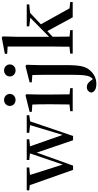

<svg xmlns="http://www.w3.org/2000/svg" viewBox="511 -1372 1124 2201"><g transform="rotate(-90 1073.5 -271.0)"><path d="M652 -498 740 -489 628 -115 497 -489 578 -498V-527H340V-498L416 -490L288 -114L169 -490L255 -498V-527H-7V-498L52 -492L227 4H276L425 -412L567 4H616L783 -488L854 -498V-527H652Z M1029 -655C1066 -655 1098 -682 1098 -721C1098 -759 1066 -787 1029 -787C991 -787 960 -759 960 -721C960 -682 991 -655 1029 -655ZM976 0H1164V-29L1093 -36C1092 -93 1091 -177 1091 -232V-385L1094 -532L1082 -541L892 -494V-469L976 -463C978 -414 979 -367 979 -300V-232L977 -37L900 -29V0Z M1367 -655C1404 -655 1436 -682 1436 -721C1436 -759 1404 -787 1367 -787C1330 -787 1298 -759 1298 -721C1298 -682 1330 -655 1367 -655ZM1212 271C1263 271 1312 255 1358 209C1417 151 1428 78 1428 -91V-385L1432 -531L1416 -541L1231 -494V-469L1314 -463C1316 -414 1317 -364 1317 -297V-102C1317 31 1319 139 1297 193C1289 210 1279 222 1268 231L1248 205C1226 175 1205 162 1177 162C1143 162 1120 180 1113 215C1120 248 1152 271 1212 271Z M1873 -498 1971 -486 1856 -373 1753 -271V-647L1757 -804L1742 -813L1558 -778V-751L1641 -746V-232L1639 -37L1560 -29V0H1829V-29L1755 -36C1754 -91 1753 -172 1753 -230L1818 -291L1976 0H2151V-29L2079 -36L1896 -365L2027 -489L2124 -498V-527H1873Z"/></g></svg>

Font: Noto Serif CJK SC SemiBold
Style: Regular
Weight: 600
Designer: Ryoko NISHIZUKA 西塚涼子 (kana & ideographs); Frank Grießhammer (Latin, Greek & Cyrillic); Wenlong ZHANG 张文龙 (bopomofo); San
Foundry: Adobe
Version: Version 2.001;hotconv 1.1.0;makeotfexe 2.6.0